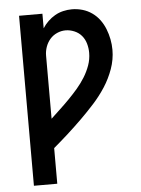

<svg xmlns="http://www.w3.org/2000/svg" viewBox="-53 -785 606 827"><g transform="rotate(-5 250.0 -371.5)"><path d="M60 0V-735H161V-672Q171 -688 185 -701.5Q199 -715 215.5 -724.5Q232 -734 251 -738.5Q270 -743 289 -743Q312 -743 334.5 -736.5Q357 -730 376 -716.5Q395 -703 408.5 -684.5Q422 -666 430.5 -644.5Q439 -623 443.5 -600Q448 -577 448 -554Q448 -512 433.5 -471.5Q419 -431 396 -395.5Q373 -360 344.5 -328.5Q316 -297 286 -267.5Q256 -238 224.5 -209.5Q193 -181 161 -154V0ZM161 -281Q181 -300 201.5 -319Q222 -338 242 -358.5Q262 -379 280 -400Q298 -421 313 -445Q328 -469 337.5 -495.5Q347 -522 347 -550Q347 -570 341.5 -589.5Q336 -609 323.5 -624Q311 -639 292 -647Q273 -655 254 -655Q235 -655 217 -647Q199 -639 186.5 -624.5Q174 -610 167.5 -591.5Q161 -573 161 -554Z"/></g></svg>

Font: Iosevka SS18 Semibold
Style: Regular
Weight: 600
Monospace: yes
Designer: Belleve Invis
Foundry: Belleve Invis
Version: Version 25.1.1; ttfautohint (v1.8.4)